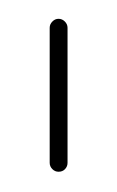

<svg xmlns="http://www.w3.org/2000/svg" viewBox="-20 -611 121 199"><path d="M40.7 -591.5Q44.4 -591.5 47.2 -588.7Q50 -585.9 50 -582.2V-442.2Q50 -438.5 47.4 -435.7Q44.8 -433 40.7 -433Q37 -433 34.3 -435.7Q31.5 -438.5 31.5 -442.2V-582.2Q31.5 -585.9 34.3 -588.7Q37 -591.5 40.7 -591.5Z"/></svg>

Font: 26F Galaxy Sans Hairline
Style: Regular
Weight: 50
Designer: C₂₉H₂₅N₃O₅
Version: Version 1.100